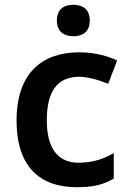

<svg xmlns="http://www.w3.org/2000/svg" viewBox="-20 -770 540 800"><path d="M286 -750C248 -750 217 -733 217 -684C217 -637 248 -619 286 -619C323 -619 354 -637 354 -684C354 -733 323 -750 286 -750ZM300 10C370 10 412 -1 454 -26V-132C412 -108 367 -92 307 -92C222 -92 175 -151 175 -269C175 -389 219 -450 309 -450C348 -450 390 -437 431 -421L468 -518C431 -536 376 -552 310 -552C157 -552 49 -467 49 -268C49 -76 145 10 300 10Z"/></svg>

Font: Noto Sans New Tai Lue Semibold
Style: Regular
Weight: 600
Designer: Monotype Design Team
Foundry: Monotype Imaging Inc.
Version: Version 2.004